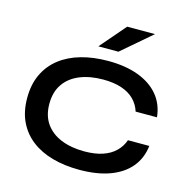

<svg xmlns="http://www.w3.org/2000/svg" viewBox="-126 -1011 1137 1147"><g transform="rotate(15 442.5 -437.0)"><path d="M832 -233Q823 -155 777 -100Q731 -45 652 -16Q573 13 464 13Q373 13 297.5 -8Q222 -29 167.5 -71Q113 -113 83 -175.5Q53 -238 53 -322Q53 -406 83 -469Q113 -532 167.5 -574.5Q222 -617 297.5 -638.5Q373 -660 464 -660Q573 -660 652.5 -630Q732 -600 778 -544.5Q824 -489 832 -410H700Q687 -452 656.5 -482.5Q626 -513 578 -529Q530 -545 464 -545Q382 -545 320 -519.5Q258 -494 224 -444.5Q190 -395 190 -322Q190 -250 224 -201Q258 -152 320 -126.5Q382 -101 464 -101Q530 -101 577.5 -117Q625 -133 655.5 -163Q686 -193 700 -233ZM384 -729 520 -887H692L508 -729Z"/></g></svg>

Font: Syne Modified
Style: Bold
Weight: 700
Designer: Lucas Descroix
Foundry: Bonjour Monde
Version: Version 2.200